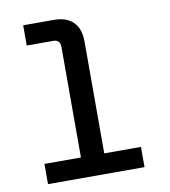

<svg xmlns="http://www.w3.org/2000/svg" viewBox="-81 -790 762 860"><g transform="rotate(-10 300.0 -360.0)"><path d="M68 0V-92H234V-595Q234 -628 202 -628H82V-720H221Q279 -720 309.5 -689.5Q340 -659 340 -601V-92H507V0Z"/></g></svg>

Font: DM Mono Medium
Style: Regular
Weight: 500
Designer: Colophon Foundry
Foundry: Colophon Foundry
Version: Version 1.000; ttfautohint (v1.8.2.53-6de2)